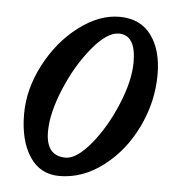

<svg xmlns="http://www.w3.org/2000/svg" viewBox="-40 -453 446 503"><g transform="rotate(5 183.5 -201.5)"><path d="M133.8 13.2Q83 13.2 55.4 -29.1Q27.8 -71.3 27.8 -141.1Q27.8 -206.5 61.5 -271Q95.2 -335.4 148.4 -375.7Q201.7 -416 254.9 -416Q309.6 -416 338.4 -377.2Q367.2 -338.4 367.2 -273.9Q367.2 -202.1 335.2 -135.7Q303.2 -69.3 249 -28.1Q194.8 13.2 133.8 13.2ZM146 -36.1Q174.8 -36.1 211.9 -80.8Q249 -125.5 275.4 -188.7Q301.8 -252 301.8 -300.8Q301.8 -372.1 256.8 -372.1Q226.1 -372.1 187.3 -325.2Q148.4 -278.3 121.3 -213.6Q94.2 -148.9 94.2 -100.1Q94.2 -36.1 146 -36.1Z"/></g></svg>

Font: Junicode SmCond Medium
Style: Italic
Weight: 500
Width: 4
Italic angle: -11°
Designer: Peter S. Baker
Version: Version 2.206